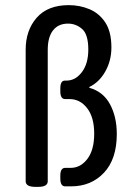

<svg xmlns="http://www.w3.org/2000/svg" viewBox="-20 -726 520 748"><path d="M118 2Q80 2 80 -20V-532Q80 -608 123 -657Q166 -706 248 -706Q291 -706 329 -690Q367 -674 390.5 -638Q414 -602 414 -541Q414 -490 390.5 -448Q367 -406 328 -387V-384Q382 -369 408.5 -320Q435 -271 435 -204Q435 -106 385 -53Q335 0 257 0H234Q215 0 215 -30V-42Q215 -72 234 -72H255Q294 -72 320.5 -107Q347 -142 347 -205Q347 -269 319.5 -304.5Q292 -340 251 -340H234Q215 -340 215 -370V-382Q215 -412 233 -412H239Q274 -412 299 -445Q324 -478 324 -533Q324 -592 300 -613Q276 -634 245 -634Q207 -634 186.5 -607.5Q166 -581 166 -532V-20Q166 2 129 2Z"/></svg>

Font: Asap Condensed VF Beta
Style: Regular
Weight: 400
Designer: Pablo Cosgaya
Foundry: Omnibus-Type
Version: Version 1.008